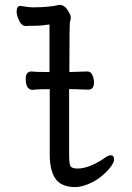

<svg xmlns="http://www.w3.org/2000/svg" viewBox="-20 -740 540 784"><path d="M287.1 23.9Q231 23.9 207 -9.5Q183.1 -43 183.1 -109.9V-376Q128.9 -376 113.8 -373Q85 -373 85 -418Q85 -448.2 108.9 -448.2Q126 -445.8 182.1 -445.8V-640.1Q148.9 -634.8 123.5 -634.8Q98.1 -634.8 85 -633.8Q68.8 -633.8 58.3 -655.3Q47.9 -676.8 47.9 -692.9Q47.9 -715.8 63 -715.8Q101.1 -710 111.8 -710Q182.1 -710 222.2 -720.2Q246.1 -720.2 261.2 -689.9Q269 -678.2 269 -668.2Q269 -658.2 266.1 -652.6Q263.2 -647 263.2 -445.8L336.9 -448.2Q351.1 -448.2 357.4 -433.1Q363.8 -418 363.8 -403.8Q363.8 -374 340.8 -374Q320.8 -374 304.2 -375Q296.9 -376 262.2 -376V-107.9Q262.2 -70.8 268.1 -61.3Q273.9 -51.8 296.9 -51.8Q341.8 -51.8 402.8 -91.8Q420.9 -106 432.1 -106Q445.8 -106 445.8 -88.9Q445.8 -77.1 432.4 -59.1Q418.9 -41 396.5 -22Q374 -2.9 343 10.5Q312 23.9 287.1 23.9Z"/></svg>

Font: LXGW WenKai Mono GB Screen
Style: Regular
Weight: 400
Monospace: yes
Designer: LXGW / Fontworks Inc.
Foundry: LXGW / Fontworks Inc.
Version: Version 1.510;January 18,2025